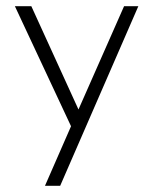

<svg xmlns="http://www.w3.org/2000/svg" viewBox="-20 -411 494 619"><path d="M380 -391 233 -58 81 -391H28L209 -4L125 188H174L426 -391Z"/></svg>

Font: Sulaf Light
Style: Regular
Weight: 300
Designer: Bandar Raffah (Arabic) and Santiago Orozco (Latin)
Foundry: Caramella and Typemade
Version: Version 1.005;PS 001.005;hotconv 1.0.88;makeotf.lib2.5.64775